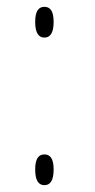

<svg xmlns="http://www.w3.org/2000/svg" viewBox="-20 -537 277 562"><path d="M110 -427C126 -427 137 -439 137 -473C137 -506 126 -517 110 -517C94 -517 83 -506 83 -473C83 -439 94 -427 110 -427ZM110 5C126 5 137 -7 137 -41C137 -74 126 -85 110 -85C94 -85 83 -74 83 -41C83 -7 94 5 110 5Z"/></svg>

Font: Noto Serif Display ExtraLight
Style: Regular
Weight: 200
Designer: Monotype Design Team
Foundry: Monotype Imaging Inc.
Version: Version 2.009